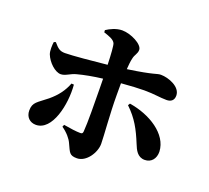

<svg xmlns="http://www.w3.org/2000/svg" viewBox="-137 -950 1274 1171"><g transform="rotate(20 500.0 -364.0)"><path d="M784 -157C798 -122 816 -82 863 -82C906 -82 932 -115 931 -160C926 -273 796 -353 662 -374L654 -361C719 -299 750 -240 784 -157ZM285 -367C266 -317 236 -276 188 -236C128 -187 99 -180 99 -125C99 -83 127 -56 166 -56C272 -56 312 -240 301 -366ZM97 -568C94 -549 92 -510 100 -489C118 -443 166 -398 203 -398C233 -398 258 -422 294 -431C338 -443 397 -454 456 -461L457 -395C458 -310 460 -173 455 -118C454 -105 449 -102 438 -102C412 -102 375 -107 329 -115L323 -101C359 -76 384 -46 395 -21C420 31 421 50 471 50C532 50 581 -26 581 -83C581 -129 568 -277 568 -395V-472C627 -477 680 -480 717 -480C784 -480 820 -471 863 -471C893 -471 911 -486 911 -516C911 -574 829 -604 780 -604C752 -604 747 -590 572 -565C574 -592 576 -617 581 -637C586 -664 603 -675 603 -701C603 -737 522 -778 466 -778C427 -778 389 -759 365 -743L366 -729C402 -717 430 -708 441 -687C447 -676 451 -616 453 -550C368 -541 230 -528 184 -528C151 -528 137 -539 109 -572Z"/></g></svg>

Font: Source Han Serif KR Heavy
Style: Regular
Weight: 900
Designer: Ryoko NISHIZUKA 西塚涼子 (kana & ideographs); Frank Grießhammer (Latin, Greek & Cyrillic); Wenlong ZHANG 张文龙 (bopomofo); San
Foundry: Adobe
Version: Version 2.001;hotconv 1.1.0;makeotfexe 2.6.0